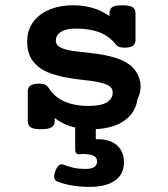

<svg xmlns="http://www.w3.org/2000/svg" viewBox="-20 -482 640 732"><path d="M196.8 209Q186.5 204.1 186.5 190.9Q186.5 183.1 190.4 171.4Q200.2 144.5 215.3 144.5Q217.3 144.5 221.2 145.5Q242.2 153.8 262.2 158Q282.2 162.1 305.7 162.1Q350.1 162.1 350.1 133.8Q350.1 108.9 314 106.4Q307.6 105 298.8 105Q294.4 105 289.6 105.5Q284.7 106 280.3 106Q266.6 106 266.6 86.9V3.9Q223.6 -4.9 188.5 -32.2V-20.5Q188.5 -3.9 176.3 3.4Q164.1 10.7 136.2 10.7Q108.9 10.7 97.4 3.7Q85.9 -3.4 85.9 -20.5V-131.8Q85.9 -148.4 96.2 -155.8Q106.4 -163.1 129.4 -163.1Q143.6 -163.1 151.6 -159.4Q159.7 -155.8 165 -147.5Q208 -78.1 318.4 -78.1Q364.3 -78.1 387 -91.6Q409.7 -105 409.7 -129.9Q409.7 -144 398.7 -152.6Q387.7 -161.1 366.7 -166Q344.7 -172.4 299.8 -176.8Q265.1 -180.7 238.3 -185.3Q211.4 -189.9 187 -197.8Q130.9 -213.4 103 -252.4Q83.5 -280.3 83.5 -323.7Q83.5 -356 96.4 -381.8Q109.4 -407.7 133.8 -425.8Q157.2 -443.4 189.2 -452.6Q221.2 -461.9 258.8 -461.9Q339.8 -461.9 397.5 -420.4V-430.7Q397.5 -447.8 408.2 -454.8Q418.9 -461.9 446.3 -461.9Q473.6 -461.9 485.1 -454.8Q496.6 -447.8 496.6 -430.7V-331.1Q496.6 -314.5 486.8 -307.4Q477.1 -300.3 454.6 -300.3Q431.6 -300.3 422.9 -311Q396.5 -344.7 357.9 -359.4Q320.8 -373 267.6 -373Q232.4 -373 212.6 -360.6Q192.9 -348.1 192.9 -326.7Q192.9 -314.5 202.6 -306.4Q212.4 -298.3 230.5 -293.5Q253.4 -287.1 293.5 -283.7Q333 -279.3 356 -275.9Q378.9 -272.5 402.3 -266.6Q448.7 -255.4 478.5 -231.9Q506.3 -208.5 515.1 -168Q516.1 -158.2 516.1 -153.3Q516.1 -127.4 504.4 -104.5Q497.1 -53.7 456.1 -23.4Q415 6.8 345.2 10.3V48.8Q397.9 46.9 426.8 72.3Q452.6 96.7 452.6 137.2Q452.6 179.7 421.4 204.1Q387.7 230.5 321.3 230.5Q248.5 230.5 196.8 209Z"/></svg>

Font: Courier Prime SemiBold
Style: Regular
Weight: 600
Designer: Alan Dague-Greene
Foundry: Quote-Unquote Apps
Version: Version 1.202